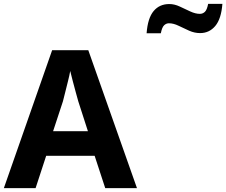

<svg xmlns="http://www.w3.org/2000/svg" viewBox="-20 -978 1176 998"><path d="M527 0 472 -168H220L165 0H0L251 -717H439L692 0ZM387 -451Q383 -466 374.5 -496Q366 -526 358 -557.5Q350 -589 345 -609Q341 -586 333.5 -556.5Q326 -527 319 -498.5Q312 -470 307 -451L256 -296H437ZM742 -805Q748 -884 778.5 -920.5Q809 -957 860 -957Q887 -957 914.5 -944Q942 -931 969 -918.5Q996 -906 1019 -906Q1034 -906 1045 -916.5Q1056 -927 1062 -958H1136Q1130 -880 1099 -843Q1068 -806 1020 -806Q991 -806 963 -818.5Q935 -831 908.5 -844Q882 -857 858 -857Q844 -857 833 -846.5Q822 -836 816 -805Z"/></svg>

Font: Noto Sans Thai Looped
Style: Bold
Weight: 700
Designer: Sasikarn Vongin, Ben Mitchell
Foundry: The Fontpad Ltd
Version: Version 1.001; ttfautohint (v1.8.4.7-5d5b)